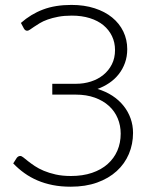

<svg xmlns="http://www.w3.org/2000/svg" viewBox="-20 -734 608 762"><path d="M485 -539Q485 -509.5 476 -484.5Q467 -459.5 451.2 -439.5Q435.5 -419.5 413.8 -404.8Q392 -390 367 -381Q400 -371 426 -354Q452 -337 470.2 -314.2Q488.5 -291.5 498.2 -264.2Q508 -237 508 -206.5Q508 -162 491.5 -123Q475 -84 443.2 -55Q411.5 -26 365.5 -9.5Q319.5 7 260.5 7Q222 7 189.2 0.5Q156.5 -6 128.5 -18Q100.5 -30 76.8 -47Q53 -64 32.5 -85.5L46.5 -107.5Q52.5 -115 60.5 -115Q65.5 -115 73 -109Q80.5 -103 91.5 -94.2Q102.5 -85.5 117.8 -75.2Q133 -65 153.8 -56.2Q174.5 -47.5 201 -41.5Q227.5 -35.5 261.5 -35.5Q308.5 -35.5 345.2 -48Q382 -60.5 407.2 -83Q432.5 -105.5 445.8 -136.2Q459 -167 459 -203.5Q459 -236 447.2 -264.2Q435.5 -292.5 412.5 -313.5Q389.5 -334.5 356.2 -346.5Q323 -358.5 280.5 -358.5H187.5V-401.5H282.5Q313 -401.5 341 -410.5Q369 -419.5 390.2 -436.8Q411.5 -454 424 -478.8Q436.5 -503.5 436.5 -535.5Q436.5 -565.5 424.5 -590.5Q412.5 -615.5 390.5 -633.8Q368.5 -652 336.5 -662Q304.5 -672 265 -672Q234.5 -672 211 -667.5Q187.5 -663 169.2 -656.5Q151 -650 137.8 -642Q124.5 -634 115 -627.5Q105.5 -621 99 -616.5Q92.5 -612 88 -612Q80 -612 75 -620.5L63 -643Q102.5 -678 150.8 -696.2Q199 -714.5 263.5 -714.5Q314.5 -714.5 355.5 -701.2Q396.5 -688 425.2 -664.5Q454 -641 469.5 -608.8Q485 -576.5 485 -539Z"/></svg>

Font: Lato Light
Style: Regular
Weight: 300
Designer: Lukasz Dziedzic
Foundry: tyPoland Lukasz Dziedzic
Version: Version 2.007; 2014-02-27